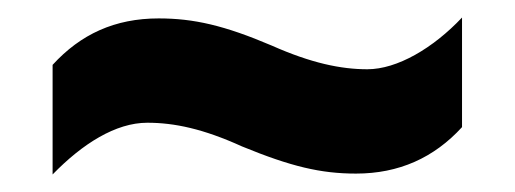

<svg xmlns="http://www.w3.org/2000/svg" viewBox="-20 -462 587 219"><path d="M256 -295C312 -272 346 -264 386 -264C435 -264 475 -282 507 -317V-442C474 -407 433 -383 399 -383C369 -383 335 -390 290 -410C236 -433 201 -441 161 -441C111 -441 72 -423 40 -388V-263C74 -298 112 -322 148 -322C179 -322 212 -315 256 -295Z"/></svg>

Font: Noto Sans Thai Looped SemiCondensed ExtraBold
Style: Regular
Weight: 800
Width: 4
Designer: Sasikarn Vongin, Ben Mitchell
Foundry: The Fontpad Ltd
Version: Version 1.001